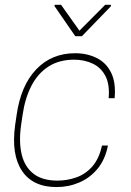

<svg xmlns="http://www.w3.org/2000/svg" viewBox="-20 -756 535 786"><path d="M305.2 -630.4 410.6 -736.3H434.6L433.6 -730L315.4 -607.9H288.1L203.1 -731L204.1 -736.3H230ZM397.5 -160.2H421.9Q410.6 -103 379.6 -65.4Q348.6 -27.8 304.7 -9Q260.7 9.8 211.4 9.8Q114.3 9.8 69.8 -56.9Q25.4 -123.5 42 -244.1L47.9 -284.2Q64.9 -405.3 127.9 -471.7Q190.9 -538.1 287.6 -538.1Q336.4 -538.1 375.5 -518.8Q414.6 -499.5 434.8 -458.7Q455.1 -418 449.2 -354H424.8Q429.7 -410.2 411.6 -444.8Q393.6 -479.5 359.4 -495.6Q325.2 -511.7 283.7 -511.7Q222.2 -511.7 178.5 -483.6Q134.8 -455.6 108.4 -404.3Q82 -353 72.3 -284.2L66.4 -244.1Q56.6 -174.8 68.8 -123.8Q81.1 -72.8 117.2 -44.7Q153.3 -16.6 215.3 -16.6Q254.9 -16.6 292.5 -29.8Q330.1 -43 357.9 -74.5Q385.7 -106 397.5 -160.2Z"/></svg>

Font: Robert Sans Thin
Style: Italic
Weight: 100
Italic angle: -8°
Designer: Christian Robertson (extended by Adam Twardoch)
Foundry: Google
Version: Version 12.135;April 2, 2019;FontCreator 11.5.0.2425 64-bit;